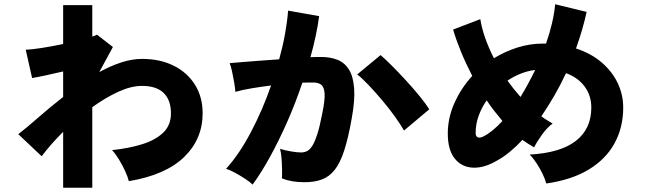

<svg xmlns="http://www.w3.org/2000/svg" viewBox="-20 -833 3040 903"><path d="M277 50V-213Q216 -152 176 -98L66 -202Q104 -231 158.5 -279Q213 -327 277 -377V-497Q234 -487 195 -478.5Q156 -470 131 -466L101 -599Q128 -600 176.5 -607.5Q225 -615 277 -626V-809H414V-661Q430 -666 436 -670L511 -612L447 -494Q498 -522 549 -539Q600 -556 648 -556Q733 -556 797 -524Q861 -492 897 -434.5Q933 -377 933 -300Q933 -179 846 -94.5Q759 -10 586 19Q581 -1 568.5 -28.5Q556 -56 539.5 -83Q523 -110 507 -127Q585 -135 648 -154.5Q711 -174 747.5 -209Q784 -244 784 -300Q784 -362 750 -395.5Q716 -429 648 -429Q596 -429 535.5 -401Q475 -373 414 -329V50Z M1168 35Q1156 23 1133 8Q1110 -7 1085.5 -20.5Q1061 -34 1043 -39Q1105 -107 1160 -211.5Q1215 -316 1255 -431Q1207 -425 1162.5 -417.5Q1118 -410 1087 -401Q1086 -418 1081.5 -444.5Q1077 -471 1071.5 -496.5Q1066 -522 1060 -536Q1082 -538 1119 -541Q1156 -544 1201.5 -547.5Q1247 -551 1293 -554Q1310 -615 1320.5 -673Q1331 -731 1335 -783L1481 -757Q1469 -667 1440 -564Q1456 -565 1468.5 -565Q1481 -565 1491 -565Q1533 -565 1566.5 -552Q1600 -539 1620.5 -507Q1641 -475 1645.5 -418.5Q1650 -362 1634 -275Q1618 -184 1599 -125.5Q1580 -67 1554.5 -34.5Q1529 -2 1494 11Q1459 24 1411 24Q1351 24 1306 6Q1307 -13 1306.5 -38.5Q1306 -64 1304 -89.5Q1302 -115 1297 -133Q1320 -126 1348 -121Q1376 -116 1396 -116Q1411 -116 1423.5 -122Q1436 -128 1448 -146Q1460 -164 1472 -201Q1484 -238 1496 -301Q1509 -364 1506.5 -394.5Q1504 -425 1490 -435Q1476 -445 1453 -445Q1443 -445 1430 -445Q1417 -445 1402 -444Q1371 -351 1331.5 -261.5Q1292 -172 1250 -95.5Q1208 -19 1168 35ZM1880 -219Q1865 -246 1837.5 -284.5Q1810 -323 1776.5 -362.5Q1743 -402 1712 -434.5Q1681 -467 1660 -483L1770 -574Q1791 -556 1823 -524Q1855 -492 1889 -455Q1923 -418 1952.5 -382Q1982 -346 1999 -319Z M2549 30Q2544 10 2532 -15Q2520 -40 2504 -64.5Q2488 -89 2471 -106Q2616 -114 2688.5 -170.5Q2761 -227 2761 -327Q2761 -383 2730 -425.5Q2699 -468 2642 -489Q2617 -435 2587.5 -384Q2558 -333 2526 -286Q2539 -276 2552.5 -268Q2566 -260 2579 -252Q2554 -234 2530 -201Q2506 -168 2492 -140Q2478 -148 2464.5 -156.5Q2451 -165 2437 -175Q2409 -145 2379 -120Q2349 -95 2318 -78Q2257 -42 2204 -44.5Q2151 -47 2118.5 -87.5Q2086 -128 2086 -205Q2086 -279 2117.5 -349Q2149 -419 2201 -476Q2171 -534 2148 -590Q2125 -646 2111 -694L2239 -743Q2245 -703 2261.5 -655.5Q2278 -608 2303 -559Q2355 -591 2413.5 -609.5Q2472 -628 2533 -628H2548Q2565 -676 2576 -723Q2587 -770 2591 -813L2739 -777Q2721 -694 2689 -605Q2760 -582 2809.5 -539.5Q2859 -497 2885 -442.5Q2911 -388 2911 -327Q2911 -234 2870.5 -159.5Q2830 -85 2749.5 -36Q2669 13 2549 30ZM2255 -192Q2296 -213 2343 -264Q2324 -287 2305 -311Q2286 -335 2269 -361Q2245 -327 2231 -288Q2217 -249 2217 -208Q2217 -191 2227.5 -187Q2238 -183 2255 -192ZM2428 -377Q2465 -438 2497 -504Q2463 -500 2430 -487Q2397 -474 2367 -454Q2381 -434 2396.5 -414.5Q2412 -395 2428 -377Z"/></svg>

Font: Zen Kaku Gothic New Black
Style: Regular
Weight: 900
Designer: Yoshimichi Ohira
Foundry: Positype
Version: Version 1.001